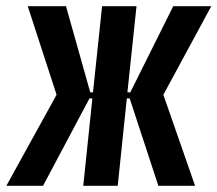

<svg xmlns="http://www.w3.org/2000/svg" viewBox="-40 -598 700 618"><path d="M-19.5 0 142.1 -293 49.3 -578.1H172.4L250.5 -300.8H259.3L288.6 -578.1H399.4L370.1 -300.8H379.4L517.6 -578.1H640.1L485.8 -293L587.9 0H469.7L377.4 -281.2H368.2L338.9 0H228L257.3 -281.2H248L98.6 0Z"/></svg>

Font: Oswald
Style: Medium
Weight: 500
Designer: Vernon Adams
Foundry: Vernon Adams
Version: 3.0; ttfautohint (v0.94.23-7a4d-dirty) -l 8 -r 50 -G 150 -x 